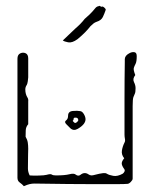

<svg xmlns="http://www.w3.org/2000/svg" viewBox="-20 -633 530 660"><path d="M62 7Q56 0 48 -5.5Q40 -11 40 -22V-431Q40 -445 49.5 -449.5Q59 -454 68 -450Q77 -446 77 -432V-367Q77 -363 75.5 -353.5Q74 -344 72 -341Q67 -334 67 -325.5Q67 -317 69 -310Q71 -303 74.5 -297.5Q78 -292 77 -284V-206Q69 -197 68.5 -185Q68 -173 68 -163Q74 -153 75.5 -143Q77 -133 77 -122Q77 -116 76.5 -100Q76 -84 76 -54Q76 -42 82 -30Q92 -29 112.5 -29.5Q133 -30 140 -32Q154 -36 158 -33Q162 -30 172 -30Q203 -30 218.5 -34Q234 -38 240 -33Q249 -26 256.5 -32Q264 -38 271 -38Q278 -38 283.5 -34Q289 -30 295 -30Q299 -30 310 -33Q321 -36 332 -37.5Q343 -39 347 -36Q355 -31 369.5 -28.5Q384 -26 402 -36Q406 -39 408 -43.5Q410 -48 407 -52Q399 -63 398.5 -70.5Q398 -78 407 -89Q397 -101 399 -115Q401 -129 408 -143Q411 -148 409.5 -155.5Q408 -163 408 -170Q408 -229 408 -295Q408 -361 409 -420Q409 -425 409 -430Q409 -435 413 -441Q418 -447 426.5 -451Q435 -455 442.5 -453.5Q450 -452 450 -440Q450 -421 446 -413.5Q442 -406 440 -399.5Q438 -393 445 -375Q435 -362 440.5 -351Q446 -340 446 -330Q446 -316 443.5 -311Q441 -306 438.5 -299Q436 -292 436 -268Q436 -261 436 -234.5Q436 -208 436 -173Q436 -138 436 -103.5Q436 -69 436 -45Q436 -21 436 -19Q436 -14 429.5 -7.5Q423 -1 418 -1Q410 0 377.5 0Q345 0 301 0Q257 0 213 -0.5Q169 -1 137 -1.5Q105 -2 98 -2Q90 -2 81.5 0Q73 2 62 7ZM222 -192 208 -206Q200 -214 207 -219Q214 -224 214 -235Q214 -250 230 -251.5Q246 -253 256 -251Q263 -250 268.5 -240.5Q274 -231 274 -223Q274 -215 268 -207Q261 -198 247 -190Q233 -182 222 -192ZM235 -212Q238 -209 242 -211.5Q246 -214 247 -216Q249 -217 249 -220Q249 -226 244 -228Q241 -229 237 -228.5Q233 -228 233 -224Q233 -220 231 -219Q229 -218 231 -216ZM196 -494Q207 -504 217 -514Q227 -524 238 -534Q259 -552 271 -568Q279 -575 286 -581.5Q293 -588 300 -596Q304 -601 308.5 -606Q313 -611 320 -612Q322 -614 325 -611.5Q328 -609 330 -610Q333 -612 339 -606.5Q345 -601 343 -598Q339 -586 333.5 -574.5Q328 -563 312 -558Q306 -556 301 -552Q296 -548 291 -543Q284 -534 273.5 -523Q263 -512 246 -498Q228 -485 214.5 -487.5Q201 -490 196 -494Z"/></svg>

Font: Sankofa Display
Style: Regular
Weight: 400
Designer: Batsirai Madzonga
Foundry: Batsirai Madzonga
Version: Version 1.000; ttfautohint (v1.8.4.7-5d5b)